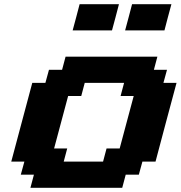

<svg xmlns="http://www.w3.org/2000/svg" viewBox="-20 -895 861 915"><path d="M125 0H562.5L579.1 -62.5H641.6L658.7 -125H721.2Q737.8 -187.5 771 -312.5Q804.2 -437.5 821.3 -500H758.8L775.9 -562.5H713.4L730 -625H292.5L275.9 -562.5H213.4L196.3 -500H133.8Q117.2 -437.5 83.7 -312.5Q50.3 -187.5 33.7 -125H96.2L79.1 -62.5H141.6ZM471.2 -125H283.7L300.3 -187.5H237.8Q249 -229 271.2 -312.3Q293.5 -395.5 304.7 -437.5H367.2L383.8 -500H571.3L554.7 -437.5H617.2Q606 -396 583.7 -312.5Q561.5 -229 550.3 -187.5H487.8ZM576.2 -750H763.7Q769 -770.5 780 -812.5Q791 -854.5 796.9 -875H609.4Q604 -854 593 -812.5Q582 -771 576.2 -750ZM326.2 -750H513.7Q519.5 -771 530.5 -812.5Q541.5 -854 546.9 -875H359.4Q354 -854 343 -812.5Q332 -771 326.2 -750Z"/></svg>

Font: Faithful 32x
Style: SemiboldOblique
Weight: 400
Foundry: Faithful Resource Pack
Version: Version 1.0; January 27, 2023